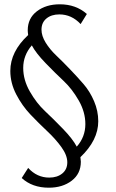

<svg xmlns="http://www.w3.org/2000/svg" viewBox="-20 -678 539 893"><path d="M437 -114Q437 -26 354 53Q356 67 356 74Q356 130 313.5 162.5Q271 195 207 195Q130 195 81 150L111 103Q152 148 209 148Q246 148 269.5 129Q293 110 293 77Q293 44 265.5 6Q238 -32 199 -68.5Q160 -105 121.5 -145.5Q83 -186 55.5 -239Q28 -292 28 -348Q28 -438 111 -515Q109 -529 109 -537Q109 -593 151.5 -625.5Q194 -658 258 -658Q333 -658 384 -613L355 -566Q313 -611 256 -611Q219 -611 196 -592Q173 -573 173 -540Q173 -511 192.5 -479.5Q212 -448 241.5 -420Q271 -392 305 -356.5Q339 -321 368.5 -287Q398 -253 417.5 -207.5Q437 -162 437 -114ZM88 -362Q88 -306 119 -252Q150 -198 189 -161.5Q228 -125 273 -78.5Q318 -32 337 4Q377 -41 377 -101Q377 -157 346 -211Q315 -265 276 -301.5Q237 -338 192 -384.5Q147 -431 128 -467Q88 -421 88 -362Z"/></svg>

Font: EauTest
Style: Italic
Weight: 400
Italic angle: -12°
Designer: Christian Thalmann (Catharsis Fonts)
Version: Version 0.001;PS 000.001;hotconv 1.0.88;makeotf.lib2.5.64775